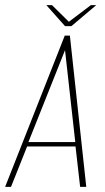

<svg xmlns="http://www.w3.org/2000/svg" viewBox="-38 -730 410 750"><path d="M-18 0 215 -591H235L299 0H275L257 -158H68L5 0ZM73 -175H256L216 -534ZM216 -628 143 -710H165L231 -645L317 -710H338L241 -628Z"/></svg>

Font: Alumni Sans SC Thin
Style: Italic
Weight: 100
Italic angle: -8°
Designer: Robert E. Leuschke
Foundry: Robert E. Leuschke
Version: Version 1.016